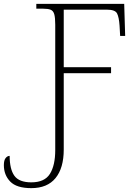

<svg xmlns="http://www.w3.org/2000/svg" viewBox="-32 -734 719 994"><path d="M130 240Q54 240 21 206Q-12 172 -12 121Q-12 96 -3 84.5Q6 73 18 73Q18 142 42.5 176Q67 210 130 210Q199 210 226.5 166Q254 122 254 43V-606Q254 -642 249 -660Q244 -678 230.5 -683.5Q217 -689 192 -689H156V-714H611L616 -548H590L587 -601Q584 -645 574 -664.5Q564 -684 521 -684H298V-386H543V-355H298V40Q298 136 255.5 188Q213 240 130 240Z"/></svg>

Font: Noto Serif ExtraLight
Style: Regular
Weight: 200
Designer: Monotype Design Team
Foundry: Monotype Imaging Inc.
Version: Version 2.015; ttfautohint (v1.8.4.7-5d5b)